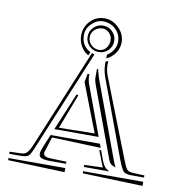

<svg xmlns="http://www.w3.org/2000/svg" viewBox="-75 -756 727 785"><g transform="rotate(10 288.5 -364.0)"><path d="M250 -602.1Q250 -583 263.4 -569.6Q276.9 -556.2 296.4 -556.2Q313 -556.2 324.7 -569.6Q336.4 -583 336.4 -602.1Q336.4 -619.6 324.7 -632.3Q313 -645 296.4 -645Q276.9 -645 263.4 -632.3Q250 -619.6 250 -602.1ZM241.2 -602.1Q241.2 -625 257.6 -641.1Q273.9 -657.2 296.4 -657.2Q319.3 -657.2 335.4 -640.9Q351.6 -624.5 351.6 -602.1Q351.6 -579.1 335.2 -563.2Q318.8 -547.4 296.4 -547.4Q273.4 -547.4 257.3 -563.5Q241.2 -579.6 241.2 -602.1ZM301.8 -477.5 306.6 -479Q308.6 -467.8 316.4 -442.4L436.5 -117.2Q438.5 -111.8 441.9 -104.5Q445.3 -97.2 446.3 -94.7Q444.8 -95.2 440.7 -96.9Q436.5 -98.6 435.1 -99.1Q433.6 -99.6 430.7 -101.3Q427.7 -103 426.3 -104.5Q424.8 -106 422.6 -108.6Q420.4 -111.3 418.7 -114.7Q417 -118.2 415.5 -122.6L394.5 -179.2L307.1 -416Q302.7 -428.7 301.3 -442.9L301.8 -443.4ZM373 -163.1 169.4 -170.4 151.9 -114.7Q148.9 -107.4 148.9 -102.1Q148.9 -85 181.6 -85L244.6 -83V-74.2H181.6Q154.3 -74.2 143.1 -78.9Q131.8 -83.5 131.8 -95.7Q131.8 -106 140.1 -126.5L162.1 -179.2H366.7ZM368.7 -153.3H376.5L391.1 -113.3Q401.9 -84 421.9 -76.2V-74.2H318.8V-83L395.5 -85.4L389.6 -99.1ZM237.8 -360.8 245.6 -358.9 190.4 -214.4 338.4 -216.8 261.2 -416.5 267.6 -451.7H275.4V-450.2Q274.9 -449.2 274.9 -445.8Q274.9 -426.3 282.7 -406.7L356.9 -205.6H172.9ZM244.6 -56.6V-39.6L8.8 -47.9V-56.6ZM568.4 -56.6V-39.6L318.8 -47.9V-56.6ZM281.2 -534.7 112.3 -127Q97.7 -90.3 89.4 -82.3Q81.1 -74.2 55.2 -74.2H8.8V-83L55.2 -84.5Q71.3 -84.5 80.3 -93.3Q89.4 -102.1 100.6 -128.9L270.5 -538.6ZM341.8 -517.6Q341.3 -511.7 341.3 -502Q341.3 -480.5 350.1 -457L477.1 -132.3Q488.3 -102.5 495.6 -94.2Q502.9 -85.9 519.5 -85.4L568.4 -83V-74.2H518.6Q492.2 -74.2 483.6 -82.5Q475.1 -90.8 460.9 -127L340.8 -451.2Q331.1 -478 331.1 -505.9V-514.2ZM331.5 -526.9 332 -542.5Q347.7 -552.2 357.7 -568.1Q367.7 -584 367.7 -601.6Q367.7 -632.8 345.9 -653.6Q324.2 -674.3 293 -674.3Q267.1 -674.3 246.1 -653.3Q225.1 -632.3 225.1 -606.4Q225.1 -560.1 263.7 -541L256.8 -526.9Q236.8 -538.1 225.6 -558.3Q214.4 -578.6 214.4 -602.1Q214.4 -637.7 238.5 -662.6Q262.7 -687.5 297.4 -687.5Q330.1 -687.5 356.2 -662.1Q382.3 -636.7 382.3 -602.1Q382.3 -578.1 368.7 -558.1Q355 -538.1 331.5 -526.9Z"/></g></svg>

Font: FoglihtenNo03
Style: Regular
Weight: 500
Version: Version 0.59